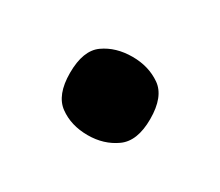

<svg xmlns="http://www.w3.org/2000/svg" viewBox="-48 -525 389 340"><g transform="rotate(30 147.0 -355.0)"><path d="M147 -275Q113 -275 89 -292.5Q65 -310 65 -355Q65 -401 89 -418Q113 -435 147 -435Q180 -435 204.5 -418Q229 -401 229 -355Q229 -310 204.5 -292.5Q180 -275 147 -275Z"/></g></svg>

Font: Noto Serif Thai
Style: Bold
Weight: 700
Designer: Monotype Design Team
Foundry: Monotype Imaging Inc.
Version: Version 2.002; ttfautohint (v1.8.4.7-5d5b)